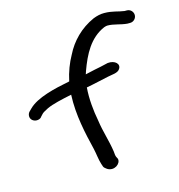

<svg xmlns="http://www.w3.org/2000/svg" viewBox="-114 -846 915 980"><g transform="rotate(-15 344.0 -356.5)"><path d="M625 -663H640C658 -663 673 -678 673 -696C673 -713 659 -729 640 -729H628C596 -733 568 -746 524 -746C504 -746 487 -742 466 -734C394 -702 341 -647 310 -584C289 -547 272 -503 262 -455C180 -439 85 -417 40 -372L26 -358C21 -352 18 -345 18 -336C18 -318 34 -306 51 -306C60 -306 69 -309 75 -315V-316L88 -330C92 -335 104 -342 122 -351C152 -365 201 -376 254 -387C249 -279 273 -177 294 -90C300 -65 303 -30 311 -6L316 9C317 14 328 23 333 26C367 47 406 18 400 -9L394 -21C391 -27 390 -37 389 -51C380 -113 362 -160 353 -225C343 -277 336 -343 341 -402C385 -410 438 -423 459 -427C481 -432 512 -432 523 -449C541 -473 515 -499 476 -495L437 -486C416 -482 392 -477 353 -468C354 -473 357 -477 358 -483C388 -566 427 -642 506 -676C514 -679 520 -680 524 -680C558 -680 589 -666 625 -663Z"/></g></svg>

Font: Stray Cat
Style: ExBdExt
Weight: 800
Version: Version 1.0